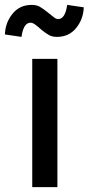

<svg xmlns="http://www.w3.org/2000/svg" viewBox="-62 -766 363 786"><path d="M70 0V-525H173V0ZM171 -615Q151 -615 137.5 -623Q124 -631 109 -643Q90 -660 80.5 -666.5Q71 -673 63 -673Q34 -673 26 -615L-42 -625Q-40 -674 -10.5 -710Q19 -746 68 -746Q88 -746 101.5 -738Q115 -730 130 -718Q150 -702 159 -695Q168 -688 176 -688Q205 -688 213 -746L281 -736Q279 -687 249.5 -651Q220 -615 171 -615Z"/></svg>

Font: Readex Pro
Style: Regular
Weight: 400
Designer: Bonnie Shaver-Troup, Thomas Jockin
Foundry: Lexend
Version: Version 1.204; ttfautohint (v1.8.4.7-5d5b)